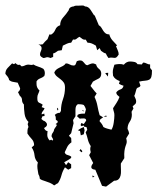

<svg xmlns="http://www.w3.org/2000/svg" viewBox="-24 -691 586 715"><path d="M262 -463Q264 -464 267.5 -465Q271 -466 273 -466Q280 -466 283 -463.5Q286 -461 288.5 -458Q291 -455 293.5 -452Q296 -449 301 -448Q306 -450 311.5 -452.5Q317 -455 323 -455Q324 -455 328 -453.5Q332 -452 334 -451Q336 -441 344.5 -434.5Q353 -428 353 -417Q353 -403 342.5 -398Q332 -393 322 -387L313 -371Q319 -364 324 -357Q329 -350 336 -343L328 -330Q336 -313 339 -296Q342 -279 347 -262L360 -254Q356 -251 351.5 -248Q347 -245 347 -239Q357 -229 361 -218Q368 -214 375.5 -212Q383 -210 391 -208Q397 -217 399.5 -234Q402 -251 402 -262Q402 -269 400 -275Q398 -281 397 -288Q404 -299 410 -308Q416 -317 421 -330Q416 -334 412.5 -337.5Q409 -341 409 -347Q415 -355 424.5 -358Q434 -361 436 -372Q431 -373 427 -375Q423 -377 419 -379L422 -389Q414 -392 407.5 -396.5Q401 -401 397 -409L396 -422Q396 -430 398 -436.5Q400 -443 402 -450Q410 -452 419.5 -452.5Q429 -453 437 -450Q447 -462 460 -462Q467 -462 475.5 -460.5Q484 -459 488 -452L504 -451L509 -458Q516 -458 522 -454.5Q528 -451 535 -451V-438L542 -429Q542 -412 539.5 -404.5Q537 -397 531 -394Q525 -391 516 -390.5Q507 -390 494 -387L499 -372Q497 -367 491.5 -365.5Q486 -364 484 -359Q482 -353 480.5 -346.5Q479 -340 476 -334Q478 -329 480.5 -324Q483 -319 483 -314Q483 -306 479 -303Q475 -300 470 -295L473 -287L466 -275L467 -264Q467 -249 459 -237.5Q451 -226 451 -211Q455 -204 457 -194L446 -176Q448 -168 448 -164Q448 -159 446.5 -155Q445 -151 443 -145Q441 -139 439.5 -129Q438 -119 439 -102L426 -82V-73Q426 -65 426.5 -55.5Q427 -46 425 -37.5Q423 -29 417.5 -23.5Q412 -18 401 -18L371 4L356 1L331 -59Q326 -59 321 -61.5Q316 -64 316 -69Q316 -73 318.5 -77Q321 -81 323 -84L308 -113L314 -124Q312 -132 312 -136Q312 -141 314 -147Q306 -159 303 -172Q300 -185 295 -198L301 -208L298 -218L290 -219L287 -224L280 -221L276 -225L279 -233L288 -229L297 -242Q297 -250 287.5 -250Q278 -250 273 -249L263 -258L266 -264Q272 -267 278.5 -267.5Q285 -268 292 -268L296 -284Q293 -294 288 -300Q283 -302 277 -302.5Q271 -303 266 -303Q257 -298 257 -282Q257 -266 257 -258L248 -244L250 -232L241 -195L233 -186V-185L241 -177Q241 -173 241.5 -169Q242 -165 242 -161Q231 -153 226.5 -144Q222 -135 217 -124Q219 -116 227 -114Q235 -112 241 -108V-103Q235 -98 228.5 -94.5Q222 -91 215 -87L222 -76L230 -87L241 -79V-65L230 -59L218 -68Q209 -54 205 -38.5Q201 -23 192 -9Q187 -7 179 -1H177Q171 -6 163 -9.5Q155 -13 147 -15.5Q139 -18 132.5 -20.5Q126 -23 124 -26Q124 -34 119 -42Q118 -49 117 -54Q116 -59 115.5 -63.5Q115 -68 115 -73Q115 -78 117 -86Q106 -97 104.5 -113Q103 -129 94 -142L103 -150Q103 -164 94 -173.5Q85 -183 78 -194Q78 -200 78.5 -206.5Q79 -213 82 -218L79 -229L82 -237Q70 -249 67.5 -267Q65 -285 65 -302Q58 -309 58 -318.5Q58 -328 50 -334L43 -348Q51 -354 51 -362L42 -383Q34 -385 25.5 -386Q17 -387 10 -393Q9 -400 4.5 -405.5Q0 -411 -4 -416Q-4 -429 4.5 -438Q13 -447 21 -455L28 -452L34 -456Q41 -447 50 -450L56 -444Q62 -444 67 -446.5Q72 -449 77 -450Q83 -451 89 -449.5Q95 -448 100 -451Q108 -446 118 -443Q128 -440 137 -435Q143 -429 143 -418Q143 -414 141 -408Q134 -402 125.5 -399Q117 -396 112 -388V-378Q112 -364 123 -354Q121 -347 118 -341Q115 -335 115 -327Q115 -319 116 -315.5Q117 -312 119.5 -310Q122 -308 126 -306.5Q130 -305 135 -301L131 -292L142 -288Q140 -282 135.5 -277Q131 -272 131 -265L141 -268L142 -259L134 -258L130 -248L137 -242Q142 -241 146.5 -236.5Q151 -232 151 -227Q151 -222 147 -219Q143 -216 140 -214Q142 -210 145 -206.5Q148 -203 153 -203L152 -189Q152 -177 161 -168L167 -171L171 -167L174 -172L168 -183Q168 -191 172.5 -196.5Q177 -202 178 -210Q180 -214 183 -217.5Q186 -221 188 -226L183 -229L190 -234L191 -240L184 -245Q184 -250 183.5 -254.5Q183 -259 180 -263Q188 -271 199 -271L203 -278Q203 -301 210.5 -321.5Q218 -342 218 -365Q218 -377 213.5 -383.5Q209 -390 202.5 -395Q196 -400 189 -405.5Q182 -411 178 -420Q180 -427 185.5 -431.5Q191 -436 197.5 -439Q204 -442 210.5 -445.5Q217 -449 221 -455Q229 -455 235.5 -451Q242 -447 250 -447Q256 -447 258 -452.5Q260 -458 262 -463ZM274 -203 266 -206Q277 -214 288 -218L291 -206L288 -191L277 -187ZM368 -419 379 -420 378 -406Q376 -409 373 -412Q370 -415 368 -419ZM276 -136 282 -129V-125L280 -124L272 -130ZM188 -285 189 -290 193 -285 192 -280H191ZM320 -31 321 -38 328 -32ZM374 -257 362 -256 371 -261ZM287 -276 282 -280 284 -281 288 -278ZM250 -667Q255 -670 260 -670Q265 -670 270 -670Q276 -670 282 -670.5Q288 -671 293 -667Q305 -667 313.5 -654Q322 -641 327 -633L328 -635L344 -597Q350 -594 353.5 -588Q357 -582 360.5 -576.5Q364 -571 369 -567Q374 -563 383 -563Q386 -551 394.5 -541Q403 -531 412 -522L408 -519Q411 -511 414.5 -503.5Q418 -496 418 -488Q413 -480 409.5 -477.5Q406 -475 402 -475.5Q398 -476 392.5 -476.5Q387 -477 380 -475Q377 -479 374.5 -483Q372 -487 370 -492Q365 -493 360.5 -496Q356 -499 352 -502L347 -512L338 -504L333 -521Q325 -526 318 -529Q311 -532 302 -532L295 -544L293 -543Q286 -543 281.5 -547Q277 -551 272 -554Q266 -551 261 -546.5Q256 -542 248 -544L241 -532Q233 -532 225.5 -528.5Q218 -525 210 -521L206 -504L192 -502Q188 -499 183.5 -496Q179 -493 174 -492V-479L164 -475Q162 -476 158.5 -477Q155 -478 153 -478Q149 -478 145.5 -476.5Q142 -475 137 -475Q133 -477 129 -480Q125 -483 125 -488Q125 -494 128 -500Q131 -506 131 -512Q131 -517 127 -520.5Q123 -524 119 -526L127 -525L135 -526Q139 -531 143.5 -536Q148 -541 153 -545L160 -563L166 -562Q177 -568 182 -580.5Q187 -593 200 -597Q200 -614 211.5 -626.5Q223 -639 232 -653Q233 -660 238.5 -663.5Q244 -667 250 -667Z"/></svg>

Font: ErikasBuero
Style: Regular
Weight: 400
Designer: Peter Wiegel
Foundry: Peter Wiegel
Version: Version 1.006